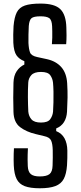

<svg xmlns="http://www.w3.org/2000/svg" viewBox="-20 -822 441 1050"><path d="M197.4 207.6Q145.7 207.6 115.2 196Q84.8 184.4 71.2 157.3Q57.5 130.2 55.3 82.6Q54.8 68.4 54.6 52Q54.4 35.7 54.9 19.2Q55.4 2.7 56.3 -11.1H132.7Q131.7 9.7 131.3 23.4Q130.9 37.2 131 51.4Q131 65.6 131.9 86.2Q133.4 117.5 148.6 130.2Q163.7 142.9 197.4 142.9Q234.9 142.9 250.9 130Q266.8 117.1 267.6 82.6Q268.4 60.5 268.6 40.3Q268.8 20.2 268.4 -1.1Q267.6 -35.2 259.6 -53.3Q251.5 -71.4 221.9 -77.5L175.5 -88.7Q124.2 -100.7 89.8 -126.8Q55.4 -152.9 53.7 -209.8Q52.4 -247.3 52.4 -287.5Q52.4 -327.7 53.7 -369.5Q54.8 -408.5 71.5 -432.9Q88.1 -457.3 113.2 -468.9V-487.5Q84.7 -498.4 70.1 -519.6Q55.5 -540.8 52.9 -587.8Q52.2 -609.3 52.4 -632.5Q52.6 -655.6 54.1 -679Q58.2 -727.6 71.7 -754.3Q85.1 -781 115.8 -791.7Q146.6 -802.4 202 -802.4Q278.8 -802.4 310 -771.8Q341.2 -741.3 342.9 -670.9Q343.5 -652.7 343.8 -629.1Q344 -605.6 341.9 -580.4H263.8Q265.5 -596.3 265.8 -615.2Q266 -634.1 265.8 -651.3Q265.5 -668.6 265 -678.4Q263.5 -713.1 249.1 -723Q234.8 -732.8 202 -732.8Q164.7 -732.8 152.4 -722.6Q140 -712.4 137.4 -679.7Q136.4 -660.6 135.7 -633.1Q134.9 -605.6 135.6 -586.8Q137.4 -552.9 144.4 -534.8Q151.4 -516.8 183.6 -510L236.1 -498.6Q286.3 -487.6 315.1 -455.1Q343.8 -422.7 347.3 -367.3Q350 -322.4 349.4 -288.2Q348.8 -254.1 346.5 -210.6Q344.3 -176.8 329.6 -153.8Q314.9 -130.8 287.3 -119.6V-105Q317.9 -92.8 332.8 -65.6Q347.6 -38.3 348.3 1.5Q348.5 19.5 348.2 42.2Q347.9 64.9 346.5 82Q343.2 128.9 328.8 156.2Q314.4 183.6 282.7 195.6Q251.1 207.6 197.4 207.6ZM204.2 -151.8Q241.3 -151.8 254.6 -170Q267.8 -188.2 270.1 -211.4Q271.6 -233.5 272.3 -262.6Q273.1 -291.7 272.5 -320.5Q271.9 -349.3 269.9 -369.7Q267.7 -392.4 254.9 -410.5Q242.1 -428.6 204.2 -428.6Q167 -428.6 151.4 -411.3Q135.8 -394 134.5 -370.5Q132.3 -332.9 132.6 -290.7Q132.9 -248.5 134.8 -211.4Q137.2 -186.2 152.3 -169Q167.4 -151.8 204.2 -151.8Z"/></svg>

Font: Big Shoulders Thin
Style: Regular
Weight: 100
Version: Version 2.002